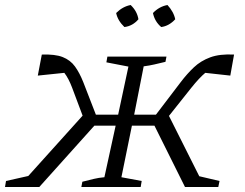

<svg xmlns="http://www.w3.org/2000/svg" viewBox="-30 -747 978 767"><path d="M127 0H-10L-6 -24L83 -44L300 -285L258 -397Q244 -434 227 -456L121 -445L137 -529Q190 -531 220.5 -519Q251 -507 269.5 -481.5Q288 -456 303 -418L353 -289H442L483 -481L395 -498L399 -521H635L631 -500Q606 -494 586.5 -489.5Q567 -485 544 -482L506 -289H593L692 -419Q717 -452 744.5 -478Q772 -504 810 -518Q848 -532 905 -529L890 -445L790 -456Q766 -436 734 -396L645 -284L766 -43L847 -24L842 0H709L587 -245H497L455 -39L536 -24L532 0H295L299 -21Q327 -28 345.5 -32.5Q364 -37 387 -39L432 -245H347ZM492 -727Q518 -702 523 -670Q500 -643 467 -639Q440 -665 434 -695Q460 -721 492 -727ZM639 -727Q651 -714 659 -699.5Q667 -685 670 -670Q645 -643 614 -639Q588 -661 581 -695Q606 -721 639 -727Z"/></svg>

Font: Piazzolla SC Light
Style: Italic
Weight: 300
Italic angle: -11.3°
Designer: Juan Pablo del Peral
Foundry: Huerta Tipografica
Version: Version 1.330